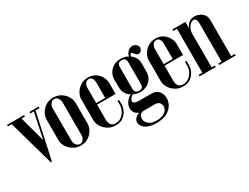

<svg xmlns="http://www.w3.org/2000/svg" viewBox="-64 -1063 2273 1752"><g transform="rotate(-30 1072.5 -187.5)"><path d="M234.8 -185.8 150.8 -495H47.8L187 0H199.2ZM199.2 0 306.5 -495H288.5L214.5 -145.2ZM57.8 -479 49.5 -495H11.2V-479ZM191.2 -479V-495H150.8V-479ZM291.5 -479V-495H247.8V-479ZM344.5 -479V-495H304.5L300.8 -479Z M348.2 -140.5Q348.2 -105.2 368.2 -71.9Q388.2 -38.5 423.5 -16.5Q458.8 5.5 504.5 5.5Q550.2 5.5 583.9 -16.5Q617.5 -38.5 635.9 -72Q654.2 -105.5 654.2 -140.5V-353.8Q654.2 -389 634.8 -422.8Q615.2 -456.5 580.5 -478.5Q545.8 -500.5 500 -500.5Q453.5 -500.5 419.4 -478.1Q385.2 -455.8 366.8 -422Q348.2 -388.2 348.2 -353.8ZM448.8 -418Q448.8 -434.2 455 -449.2Q461.2 -464.2 473.4 -474.4Q485.5 -484.5 502.2 -484.5Q518.5 -484.5 530 -474.4Q541.5 -464.2 547.6 -449.2Q553.8 -434.2 553.8 -418V-76.2Q553.8 -60.2 548 -45.1Q542.2 -30 530.8 -20.2Q519.2 -10.5 503 -10.5Q486.2 -10.5 474.1 -20.2Q462 -30 455.4 -45.1Q448.8 -60.2 448.8 -76.2Z M715.2 -360.5Q715.2 -391.2 733.8 -423.5Q752.2 -455.8 786 -478.1Q819.8 -500.5 866.2 -500.5Q910 -500.5 942.1 -479.6Q974.2 -458.8 992.4 -426.1Q1010.5 -393.5 1010.5 -358.2V-244H910.8V-421.8Q910.8 -434.2 906.9 -448.9Q903 -463.5 893.5 -474Q884 -484.5 866.2 -484.5Q848.5 -484.5 837.1 -474Q825.8 -463.5 820.8 -448.9Q815.8 -434.2 815.8 -421.8V-83.2Q815.8 -65 821.8 -48.2Q827.8 -31.5 841.8 -21.2Q855.8 -11 878.8 -11Q911 -11 937.1 -29.5Q963.2 -48 978.9 -76.8Q994.5 -105.5 994.5 -136.2V-180.8H1011.2V-135.2Q1011.2 -105.5 995.8 -72.4Q980.2 -39.2 949.6 -16.9Q919 5.5 871.5 5.5Q824.8 5.5 789.5 -16.8Q754.2 -39 734.8 -72.2Q715.2 -105.5 715.2 -140ZM757.2 -244V-260H1005.5V-244Z M1066.2 -289.2V-365.8Q1066.2 -400 1083.9 -430.5Q1101.5 -461 1133 -480.2Q1164.5 -499.5 1207.5 -499.5Q1246.2 -499.5 1280.1 -483.1Q1314 -466.8 1335.2 -437.9Q1356.5 -409 1356.5 -370.2V-286.2Q1356.5 -235.5 1334.6 -204.4Q1312.8 -173.2 1281 -159.4Q1249.2 -145.5 1217.5 -145.5Q1185.8 -145.5 1150.5 -159.6Q1115.2 -173.8 1090.8 -205.5Q1066.2 -237.2 1066.2 -289.2ZM1166.8 -438V-207.2Q1166.8 -197.2 1169.6 -188.6Q1172.5 -180 1178.5 -174Q1184.5 -168 1193 -164.8Q1201.5 -161.5 1213 -161.5Q1223 -161.5 1231 -163.9Q1239 -166.2 1244.4 -171.5Q1249.8 -176.8 1252.9 -185.5Q1256 -194.2 1256 -207V-437Q1256 -454.2 1250.5 -464.5Q1245 -474.8 1235 -479.1Q1225 -483.5 1211.2 -483.5Q1197.5 -483.5 1187.8 -479Q1178 -474.5 1172.4 -464.5Q1166.8 -454.5 1166.8 -438ZM1153.8 17Q1114.5 17 1091.4 1.4Q1068.2 -14.2 1060.6 -38.4Q1053 -62.5 1059.6 -89.4Q1066.2 -116.2 1086.8 -139.5Q1107.2 -162.8 1139.8 -176L1152 -168Q1130 -154.8 1117.8 -140Q1105.5 -125.2 1105.5 -112.1Q1105.5 -99 1120.9 -90.9Q1136.2 -82.8 1169.5 -82.8H1301.5Q1347.8 -82.8 1372.1 -50.8Q1396.5 -18.8 1396.5 22.8Q1396.5 56.8 1376.8 91.9Q1357 127 1314.1 150.2Q1271.2 173.5 1201.8 173.5Q1149 173.5 1115.4 159.1Q1081.8 144.8 1066 123.2Q1050.2 101.8 1050.2 80.8Q1050.2 51.8 1077.8 28.8Q1105.2 5.8 1154.8 5.8V17Q1131.8 17 1118.2 34.2Q1104.8 51.5 1104.8 74Q1104.8 92.5 1116.6 111Q1128.5 129.5 1153.6 141.5Q1178.8 153.5 1218.8 153.5Q1258.8 153.5 1284.4 141.4Q1310 129.2 1322.2 110.8Q1334.5 92.2 1334.5 73.2Q1334.5 51 1320.4 34Q1306.2 17 1277.2 17ZM1320.8 -435 1309 -424.8Q1298.5 -441.8 1290.9 -462.9Q1283.2 -484 1297.8 -508.2Q1308 -526 1325.5 -536.9Q1343 -547.8 1360.8 -547.8Q1372 -547.8 1383 -543.5Q1394 -539.2 1402.5 -530.2Q1417.8 -514.8 1416.6 -497.8Q1415.5 -480.8 1405 -468.5Q1394.5 -456.2 1379.2 -455.8Q1372 -455 1364 -458.1Q1356 -461.2 1349 -469Q1344 -475.2 1337.2 -483.6Q1330.5 -492 1323.6 -495Q1316.8 -498 1309.2 -487.5Q1300.2 -474 1307 -460.6Q1313.8 -447.2 1320.8 -435Z M1426.2 -360.5Q1426.2 -391.2 1444.8 -423.5Q1463.2 -455.8 1497 -478.1Q1530.8 -500.5 1577.2 -500.5Q1621 -500.5 1653.1 -479.6Q1685.2 -458.8 1703.4 -426.1Q1721.5 -393.5 1721.5 -358.2V-244H1621.8V-421.8Q1621.8 -434.2 1617.9 -448.9Q1614 -463.5 1604.5 -474Q1595 -484.5 1577.2 -484.5Q1559.5 -484.5 1548.1 -474Q1536.8 -463.5 1531.8 -448.9Q1526.8 -434.2 1526.8 -421.8V-83.2Q1526.8 -65 1532.8 -48.2Q1538.8 -31.5 1552.8 -21.2Q1566.8 -11 1589.8 -11Q1622 -11 1648.1 -29.5Q1674.2 -48 1689.9 -76.8Q1705.5 -105.5 1705.5 -136.2V-180.8H1722.2V-135.2Q1722.2 -105.5 1706.8 -72.4Q1691.2 -39.2 1660.6 -16.9Q1630 5.5 1582.5 5.5Q1535.8 5.5 1500.5 -16.8Q1465.2 -39 1445.8 -72.2Q1426.2 -105.5 1426.2 -140ZM1468.2 -244V-260H1716.5V-244Z M1878.8 -17.5V-359.2Q1878.8 -404 1893.4 -434.8Q1908 -465.5 1931.9 -481.8Q1955.8 -498 1984.5 -498Q2006.8 -498 2032.9 -488Q2059 -478 2077.9 -455.2Q2096.8 -432.5 2096.8 -393.8V0H1995.8V-419Q1995.8 -446.5 1986.8 -459.8Q1977.8 -473 1962 -473Q1948 -473 1935.4 -463.8Q1922.8 -454.5 1912.6 -439.6Q1902.5 -424.8 1896.9 -407.1Q1891.2 -389.5 1891.2 -372.2V-17.5ZM1793.2 0V-495H1891.2V0ZM1891.2 0V-16H1925.8V0ZM1754.2 0V-16H1793.2V0ZM1754.2 -479V-495H1793.2V-479ZM2096.8 0V-16H2135.8V0ZM1961.2 0V-16H1995.8V0Z"/></g></svg>

Font: Emberly Black
Style: Regular
Weight: 900
Designer: Rajesh Rajput
Foundry: Rajesh Rajput
Version: Version 1.000